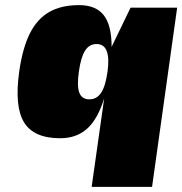

<svg xmlns="http://www.w3.org/2000/svg" viewBox="-20 -530 712 750"><path d="M289 -510Q354 -510 385 -471Q416 -432 416 -347L490 -500H672L574 200H338L387 -146Q362 -65 320.5 -27.5Q279 10 215 10Q112 10 74 -52Q36 -114 55 -250Q68 -342 96.5 -399Q125 -456 172 -483Q219 -510 289 -510ZM400 -250Q415 -358 357 -358Q329 -358 312.5 -332.5Q296 -307 288 -250Q280 -193 290 -167.5Q300 -142 329 -142Q358 -142 375 -167.5Q392 -193 400 -250Z"/></svg>

Font: Fivo Sans Modern ExtBlk
Style: Regular
Weight: 900
Designer: Alexander Slobzheninov
Foundry: Alexander Slobzheninov
Version: 1.0